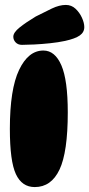

<svg xmlns="http://www.w3.org/2000/svg" viewBox="-20 -749 362 779"><path d="M156 -544Q203 -544 229 -484Q255 -424 255 -293Q255 -132 221.5 -61Q188 10 121 10Q69 10 44.5 -42.5Q20 -95 20 -226Q20 -387 57.5 -465.5Q95 -544 156 -544ZM34 -600Q34 -617 59.5 -637.5Q85 -658 125 -682Q160 -700 190.5 -714.5Q221 -729 247 -729Q270 -729 286.5 -713.5Q303 -698 312.5 -677Q322 -656 322 -639Q322 -618 303.5 -605Q285 -592 244 -583Q216 -577 182.5 -573.5Q149 -570 118.5 -568.5Q88 -567 69 -567Q53 -567 43.5 -577Q34 -587 34 -600Z"/></svg>

Font: DynaPuff
Style: Bold
Weight: 700
Designer: Toshi Omagari, Jennifer Daniel
Foundry: Google Fonts
Version: Version 2.000